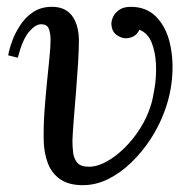

<svg xmlns="http://www.w3.org/2000/svg" viewBox="-20 -531 566 562"><path d="M363 -511Q408 -511 436.5 -482.5Q465 -454 476.5 -407.5Q488 -361 484 -307Q480 -253 460 -201Q445 -161 420.5 -123.5Q396 -86 364.5 -55.5Q333 -25 297 -7Q261 11 222 11Q181 11 156 -6.5Q131 -24 120 -53.5Q109 -83 108 -117Q107 -159 110 -202Q113 -245 117 -285.5Q121 -326 124.5 -359.5Q128 -393 128 -415Q128 -433 123 -446.5Q118 -460 100 -460Q84 -460 65 -438Q46 -416 32 -362L4 -369Q7 -387 15.5 -410.5Q24 -434 39 -457Q54 -480 76 -495Q98 -510 128 -511Q155 -512 173 -501Q191 -490 200.5 -468.5Q210 -447 211 -416Q211 -386 208.5 -345.5Q206 -305 202.5 -262.5Q199 -220 196 -182.5Q193 -145 192 -119Q192 -103 194 -85Q196 -67 206 -55Q216 -43 240 -43Q265 -43 292 -58Q319 -73 344.5 -98Q370 -123 390.5 -155.5Q411 -188 422 -224Q428 -244 433 -276.5Q438 -309 436.5 -343.5Q435 -378 424 -406Q413 -434 388 -444Q382 -431 371.5 -425Q361 -419 348 -419Q335 -419 321 -429Q307 -439 306 -461Q306 -471 311.5 -482.5Q317 -494 329.5 -502.5Q342 -511 363 -511Z"/></svg>

Font: Lora
Style: Italic
Weight: 400
Italic angle: -3°
Designer: Olga Karpushina, Alexei Vanyashin (Cyrillic)
Foundry: Cyreal
Version: Version 3.008